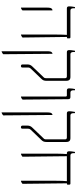

<svg xmlns="http://www.w3.org/2000/svg" viewBox="678 -1365 927 2323"><g transform="rotate(90 1141.5 -203.5)"><path d="M398 6H404C416 1 427 -5 434 -12L427 -549L444 -553V-578C444 -588 439 -592 430 -592H108C89 -592 80 -604 80 -629V-647H65C60 -621 57 -594 57 -579C57 -558 63 -549 82 -549H402V-548C400 -523 398 -481 398 -416ZM72 6H79C91 1 99 -4 106 -12V-372L102 -376L89 -369C77 -362 72 -345 72 -305Z M779 7C791 7 797 0 797 -10V-75C797 -92 799 -100 812 -114L935 -242C951 -259 958 -272 958 -307V-539C958 -568 950 -592 912 -592H636C618 -592 609 -605 609 -631V-647H594C589 -620 586 -594 586 -579C586 -559 592 -549 611 -549H903C918 -549 926 -542 926 -527V-301C926 -282 924 -276 911 -264L785 -132C767 -114 760 -96 760 -75V-10C760 0 768 7 779 7ZM600 240H606C618 235 629 229 636 221L631 -371L627 -376L616 -369C604 -361 600 -345 600 -305Z M1148 6H1155C1168 1 1177 -4 1185 -13L1180 -563C1180 -583 1173 -592 1155 -592H1100C1081 -592 1072 -605 1072 -631V-647H1057C1053 -628 1049 -601 1049 -577C1049 -558 1057 -549 1074 -549H1133C1145 -549 1148 -544 1148 -531Z M1519 7C1531 7 1537 0 1537 -10V-75C1537 -92 1539 -100 1552 -114L1675 -242C1691 -259 1698 -272 1698 -307V-539C1698 -568 1690 -592 1652 -592H1376C1358 -592 1349 -605 1349 -631V-647H1334C1329 -620 1326 -594 1326 -579C1326 -559 1332 -549 1351 -549H1643C1658 -549 1666 -542 1666 -527V-301C1666 -282 1664 -276 1651 -264L1525 -132C1507 -114 1500 -96 1500 -75V-10C1500 0 1508 7 1519 7ZM1340 240H1346C1358 235 1369 229 1376 221L1371 -371L1367 -376L1356 -369C1344 -361 1340 -345 1340 -305Z M1839 6H1846C1858 1 1869 -5 1876 -12L1870 -549H2172V-548C2169 -519 2167 -480 2167 -416V6H2174C2186 1 2197 -5 2204 -12L2198 -549L2214 -553V-578C2214 -588 2209 -592 2200 -592H1861C1842 -592 1833 -605 1833 -630V-647H1818C1813 -621 1810 -594 1810 -579C1810 -558 1816 -549 1835 -549H1844V-548C1842 -519 1839 -480 1839 -416Z"/></g></svg>

Font: Noto Serif Hebrew SemiCondensed ExtraLight
Style: Regular
Weight: 200
Width: 4
Designer: Monotype Design Team
Foundry: Monotype Imaging Inc.
Version: Version 2.004